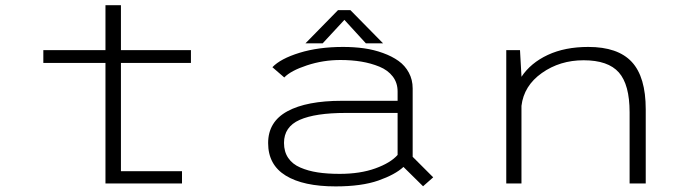

<svg xmlns="http://www.w3.org/2000/svg" viewBox="-20 -688 2590 720"><path d="M433.5 -46H662.5V0H375.5V-452H142.5V-500H375.5V-668.5H433.5V-500H696V-452H433.5Z M1416.5 -525.5H1352L1271.5 -613.5L1190 -525.5H1125.5L1247.5 -650H1294ZM1266.5 -512Q1308 -512 1345.2 -506.8Q1382.5 -501.5 1416.2 -489.2Q1450 -477 1474.5 -459.5Q1499 -442 1513.2 -415.5Q1527.5 -389 1527.5 -356.5V-100L1604.5 -23L1566.5 10.5L1493 -62Q1461.5 -33 1398.8 -11Q1336 11 1238.5 11Q1117.5 11 1051.5 -29.5Q985.5 -70 985.5 -151.5Q985.5 -231.5 1057.8 -270.8Q1130 -310 1262 -310H1471V-345Q1471 -377.5 1452.8 -401.2Q1434.5 -425 1402.8 -438Q1371 -451 1334.8 -457Q1298.5 -463 1256.5 -463Q1192 -463 1131.2 -443Q1070.5 -423 1046 -397.5L1001.5 -436Q1032 -468 1103.2 -490Q1174.5 -512 1266.5 -512ZM1254 -36Q1330.5 -36 1387.5 -56.5Q1444.5 -77 1471 -107V-264.5H1276.5Q1162.5 -264.5 1103.8 -238.5Q1045 -212.5 1045 -152Q1045 -119 1060.8 -95.8Q1076.5 -72.5 1106 -59.8Q1135.5 -47 1171.5 -41.5Q1207.5 -36 1254 -36Z M1878.5 0V-500H1930L1935.5 -402V-400Q1970 -452 2034.2 -482Q2098.5 -512 2186 -512Q2297 -512 2349.2 -455.8Q2401.5 -399.5 2401.5 -278V0H2341V-267Q2341 -370.5 2300.8 -416.2Q2260.5 -462 2168.5 -462Q2079.5 -462 2012 -414.2Q1944.5 -366.5 1935.5 -291V0Z"/></svg>

Font: League Mono Wide UltraLight
Style: Regular
Weight: 200
Width: 8
Designer: Tyler Finck
Foundry: The League of Moveable Type / Tyler Finck
Version: Version 2.210